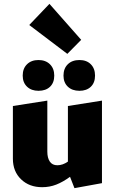

<svg xmlns="http://www.w3.org/2000/svg" viewBox="-20 -964 598 998"><path d="M510 -441V-12L367 14L344 -45Q307 -18 272.5 -4.5Q238 9 199 9Q132 9 89.5 -32Q47 -73 47 -139V-413L226 -441V-176Q226 -143 239 -124Q252 -105 278 -105Q306 -105 333 -124V-413ZM98 -571Q98 -608 120.5 -630Q143 -652 180 -652Q217 -652 239.5 -630Q262 -608 262 -571Q262 -534 240 -513Q218 -492 180 -492Q143 -492 120.5 -513.5Q98 -535 98 -571ZM310 -571Q310 -608 332.5 -630Q355 -652 393 -652Q430 -652 452 -630Q474 -608 474 -571Q474 -534 452 -513Q430 -492 393 -492Q355 -492 332.5 -513.5Q310 -535 310 -571ZM132 -834 237 -944 402 -757 330 -684Z"/></svg>

Font: Ysabeau Heavy
Style: Regular
Weight: 800
Designer: Christian Thalmann (Catharsis Fonts)
Version: Version 0.003